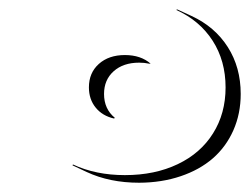

<svg xmlns="http://www.w3.org/2000/svg" viewBox="-20 -508 529 406"><path d="M133.3 -158.4 134.3 -160.2Q182.4 -137.7 244.1 -137.7Q307.4 -137.7 355.7 -160.8Q404.1 -183.8 430.5 -226Q457 -268.1 457 -323.2Q457 -379.4 429.6 -422Q402.1 -464.6 352.5 -487.1L355 -488L385.3 -474.1Q434.6 -451.2 461.8 -408.3Q489 -365.5 489 -309.3Q489 -267.6 473.5 -232.5Q458 -197.5 430.1 -173.2Q402.1 -148.9 362.1 -135.4Q322 -121.8 274.2 -121.6Q211.9 -121.6 163.3 -144.3ZM168 -323.2Q168 -354 189 -372.8Q210 -391.6 244.1 -391.6Q277.8 -391.6 298.6 -373.3H295.7Q285.6 -375.5 274.2 -375.5Q240.7 -375.5 220.3 -357.3Q200 -339.1 200 -309.3Q200 -277.6 222.7 -259L221.4 -257.3Q196.5 -262.9 182.3 -280.5Q168 -298.1 168 -323.2Z"/></svg>

Font: AgreloyOut1
Style: Medium
Weight: 400
Designer: gluk
Foundry: gluk
Version: Version 0.27